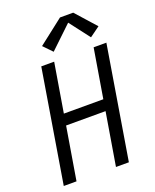

<svg xmlns="http://www.w3.org/2000/svg" viewBox="-175 -1076 949 1175"><g transform="rotate(-20 300.0 -488.5)"><path d="M32 0 153 -735H237L184 -416H441L494 -735H577L456 0H372L429 -343H172L115 0ZM255 -793 200 -850 363 -977H449L566 -846L500 -798L399 -930Z"/></g></svg>

Font: Iosevka SS04 Extended
Style: Italic
Weight: 400
Width: 7
Italic angle: -9°
Monospace: yes
Designer: Belleve Invis
Foundry: Belleve Invis
Version: Version 19.0.0; ttfautohint (v1.8.4)